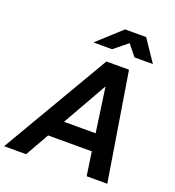

<svg xmlns="http://www.w3.org/2000/svg" viewBox="-188 -1071 1090 1198"><g transform="rotate(20 357.0 -471.5)"><path d="M-24 0 395 -715H545L661 0H524L501 -157H211L122 0ZM275 -271H485L443 -567ZM278 -799 436 -943H576L673 -799H551L492 -872L402 -799Z"/></g></svg>

Font: Wix Madefor Text
Style: Bold Italic
Weight: 700
Italic angle: -12°
Designer: Dalton Maag Ltd
Foundry: Dalton Maag Ltd
Version: Version 3.100